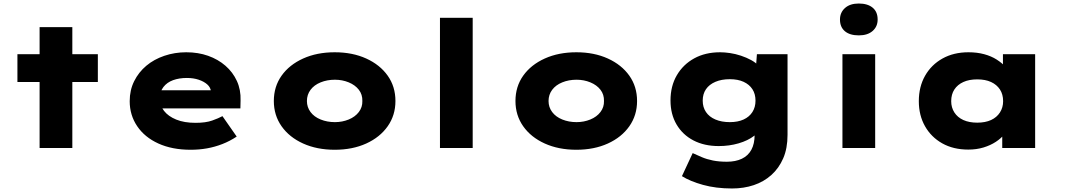

<svg xmlns="http://www.w3.org/2000/svg" viewBox="-20 -841 6054 1091"><path d="M205 0V-687H391V0ZM79 -375V-533H536V-375Z M1063 10Q958 10 880 -25.5Q802 -61 759.5 -124Q717 -187 717 -266Q717 -329 742.5 -380Q768 -431 811.5 -467.5Q855 -504 914 -524Q973 -544 1038 -544Q1106 -544 1162.5 -524Q1219 -504 1261 -467.5Q1303 -431 1326 -381Q1349 -331 1347 -270L1346 -225H836L813 -328H1197L1179 -301V-320Q1177 -344 1158 -361Q1139 -378 1109 -388Q1079 -398 1042 -398Q998 -398 963.5 -385.5Q929 -373 908.5 -346.5Q888 -320 888 -281Q888 -242 912 -211Q936 -180 981.5 -161.5Q1027 -143 1091 -143Q1149 -143 1185.5 -156Q1222 -169 1244 -181L1325 -65Q1286 -39 1243.5 -22.5Q1201 -6 1156.5 2Q1112 10 1063 10Z M1882 10Q1781 10 1702.5 -25.5Q1624 -61 1580 -123.5Q1536 -186 1536 -267Q1536 -349 1580 -411Q1624 -473 1702.5 -508.5Q1781 -544 1882 -544Q1983 -544 2061 -508.5Q2139 -473 2183 -411Q2227 -349 2227 -267Q2227 -186 2183 -123.5Q2139 -61 2061 -25.5Q1983 10 1882 10ZM1883 -147Q1925 -147 1961.5 -162Q1998 -177 2019 -204.5Q2040 -232 2039 -267Q2040 -304 2019 -331Q1998 -358 1961.5 -373Q1925 -388 1883 -388Q1839 -388 1802 -373Q1765 -358 1744.5 -330.5Q1724 -303 1724 -267Q1724 -232 1744.5 -204.5Q1765 -177 1802 -162Q1839 -147 1883 -147Z M2480 0V-740H2666V0Z M3255 10Q3154 10 3075.5 -25.5Q2997 -61 2953 -123.5Q2909 -186 2909 -267Q2909 -349 2953 -411Q2997 -473 3075.5 -508.5Q3154 -544 3255 -544Q3356 -544 3434 -508.5Q3512 -473 3556 -411Q3600 -349 3600 -267Q3600 -186 3556 -123.5Q3512 -61 3434 -25.5Q3356 10 3255 10ZM3256 -147Q3298 -147 3334.5 -162Q3371 -177 3392 -204.5Q3413 -232 3412 -267Q3413 -304 3392 -331Q3371 -358 3334.5 -373Q3298 -388 3256 -388Q3212 -388 3175 -373Q3138 -358 3117.5 -330.5Q3097 -303 3097 -267Q3097 -232 3117.5 -204.5Q3138 -177 3175 -162Q3212 -147 3256 -147Z M4140 230Q4048 230 3974.5 209.5Q3901 189 3855 160L3916 29Q3940 40 3968 52Q3996 64 4031 71Q4066 78 4110 78Q4160 78 4195.5 61Q4231 44 4249.5 10Q4268 -24 4268 -75V-133L4307 -128Q4300 -96 4265 -69Q4230 -42 4177 -26.5Q4124 -11 4064 -11Q3982 -11 3920.5 -43Q3859 -75 3824.5 -133.5Q3790 -192 3790 -270Q3790 -352 3826 -413.5Q3862 -475 3925 -509.5Q3988 -544 4072 -544Q4097 -544 4128 -539.5Q4159 -535 4190.5 -524.5Q4222 -514 4248.5 -499.5Q4275 -485 4291.5 -466Q4308 -447 4310 -423L4272 -414L4281 -533H4455V-75Q4455 2 4430.5 58.5Q4406 115 4363 153.5Q4320 192 4263 211Q4206 230 4140 230ZM4127 -147Q4173 -147 4205.5 -162Q4238 -177 4255.5 -204.5Q4273 -232 4273 -269Q4273 -307 4255.5 -334Q4238 -361 4205.5 -376Q4173 -391 4127 -391Q4080 -391 4045 -376Q4010 -361 3991.5 -334Q3973 -307 3973 -269Q3973 -232 3991.5 -204.5Q4010 -177 4045 -162Q4080 -147 4127 -147Z M4767 0V-533H4953V0ZM4860 -640Q4809 -640 4781 -663.5Q4753 -687 4753 -730Q4753 -770 4781.5 -795.5Q4810 -821 4860 -821Q4910 -821 4938.5 -797.5Q4967 -774 4967 -730Q4967 -690 4938.5 -665Q4910 -640 4860 -640Z M5482 9Q5397 9 5334 -26.5Q5271 -62 5236 -124Q5201 -186 5201 -266Q5201 -348 5236.5 -410.5Q5272 -473 5335.5 -508.5Q5399 -544 5483 -544Q5532 -544 5572.5 -533Q5613 -522 5643.5 -502.5Q5674 -483 5694 -460.5Q5714 -438 5722 -416L5679 -412V-533H5862V0H5675V-143L5714 -131Q5709 -105 5689 -80Q5669 -55 5638.5 -35Q5608 -15 5568.5 -3Q5529 9 5482 9ZM5533 -144Q5579 -144 5611.5 -159Q5644 -174 5662 -202Q5680 -230 5680 -266Q5680 -305 5662 -332.5Q5644 -360 5611.5 -375Q5579 -390 5533 -390Q5487 -390 5454 -375Q5421 -360 5403 -332.5Q5385 -305 5385 -266Q5385 -230 5403 -202Q5421 -174 5454 -159Q5487 -144 5533 -144Z"/></svg>

Font: Lexend Mega ExtraBold
Style: Regular
Weight: 800
Designer: Bonnie Shaver-Troup, Thomas Jockin
Foundry: Lexend
Version: Version 1.007